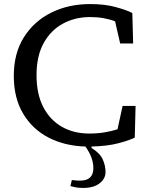

<svg xmlns="http://www.w3.org/2000/svg" viewBox="-20 -706 732 946"><path d="M389 220Q368 220 352.5 217Q337 214 327 211L334 181Q358 184 375 184Q440 184 440 122Q440 71 401 16Q299 13 219.5 -28Q140 -69 94 -146Q48 -223 48 -332Q48 -444 98 -523Q148 -602 233 -644Q318 -686 424 -686Q496 -686 549 -671.5Q602 -657 632 -642L636 -492H572L547 -601Q521 -611 490 -616.5Q459 -622 424 -622Q350 -622 290 -589.5Q230 -557 195 -493.5Q160 -430 160 -336Q160 -242 193.5 -178Q227 -114 285.5 -81Q344 -48 420 -48Q461 -48 496 -54Q531 -60 559 -69L584 -184H648L644 -28Q616 -14 562.5 0Q509 14 431 16V23Q472 48 486 79Q500 110 500 142Q500 174 471 197Q442 220 389 220Z"/></svg>

Font: Source Serif 4 Caption
Style: Regular
Weight: 400
Designer: Frank Grießhammer
Foundry: Adobe Systems Incorporated
Version: Version 4.004;hotconv 1.0.117;makeotfexe 2.5.65602